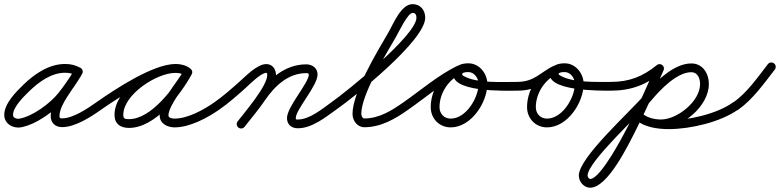

<svg xmlns="http://www.w3.org/2000/svg" viewBox="-28 -584 3733 919"><path d="M356.7 -259.6C356.7 -259.6 356.7 -259.6 356.7 -259.6C332.1 -272.4 311.6 -277.8 283.3 -277.8C206.2 -277.8 136.5 -229.8 83.4 -178C48 -143.6 -7.6 -87.9 -7.6 -34.1C-7.6 3.6 24.4 26.5 59.8 26.5C63.4 26.5 66.9 26.3 70.5 25.7C145.3 13.2 240.2 -56.1 285.5 -114.1C314.8 -151.4 341.6 -188.4 364.4 -229.9C371 -241.8 364.7 -252.8 355.2 -257.7C345.7 -262.6 333.1 -261.5 327.1 -249.2C324 -242.7 320.5 -236.7 316.5 -230.6C316.5 -230.6 316.4 -230.4 316.3 -230.2C316.1 -230 316 -229.8 316 -229.8C312.7 -224.3 309.1 -219 305.5 -213.6C305.5 -213.6 305.5 -213.6 305.5 -213.6C305.5 -213.5 305.4 -213.5 305.4 -213.5C289.3 -188.9 271.8 -165.1 256.2 -140.1C256.2 -140.1 256.2 -140.2 256.3 -140.2C256.3 -140.3 256.3 -140.4 256.3 -140.4C236.5 -109.4 214.6 -66 214.6 -28.9C214.6 4.3 236.7 24.5 269.5 24.5C332 24.5 407.4 -24.5 457.2 -59.9C466.6 -66.6 468.8 -79.7 462.1 -89.2C455.4 -98.6 442.3 -100.8 432.8 -94.1C391.3 -64.6 321.7 -17.5 269.5 -17.5C259.6 -17.5 256.6 -18.9 256.6 -28.9C256.6 -57.3 276.5 -94 291.7 -117.6C291.7 -117.6 291.7 -117.7 291.7 -117.8C291.8 -117.8 291.8 -117.9 291.8 -117.9C307.2 -142.5 324.6 -166.1 340.6 -190.5C340.6 -190.5 340.5 -190.5 340.5 -190.4C340.5 -190.4 340.5 -190.4 340.5 -190.4C344.4 -196.2 348.4 -202.1 352 -208.2C352 -208.2 351.9 -208 351.7 -207.8C351.6 -207.6 351.5 -207.3 351.5 -207.4C356.5 -214.9 360.9 -222.6 364.9 -230.8C370.9 -243.1 364.8 -253.9 355.7 -258.6C346.5 -263.4 334.2 -262.1 327.6 -250.1C305.9 -210.7 280.3 -175.5 252.5 -139.9C213.7 -90.3 127.8 -26.4 63.5 -15.7C62.3 -15.5 61 -15.5 59.8 -15.5C47.9 -15.5 34.4 -20.4 34.4 -34.1C34.4 -72.9 87.8 -123.7 112.6 -148C157.4 -191.5 217.8 -235.8 283.3 -235.8C305 -235.8 318.9 -231.9 337.3 -222.4C347.6 -217 360.3 -221 365.6 -231.3C371 -241.6 367 -254.3 356.7 -259.6Z M427.8 -65C434.4 -55.5 447.5 -53.1 457 -59.8C531 -111.4 721.1 -235.8 812.6 -235.8C827.6 -235.8 843.4 -232.8 855.8 -223.9C866.6 -216.2 878.1 -221.6 884 -230.7C889.8 -239.8 890.1 -252.5 878.5 -259.2C856.2 -272.1 837.7 -277.1 811.3 -277.1C698 -277.1 520.1 -155.6 520.1 -34.2C520.1 9.6 549 28.3 589.7 28.3C714.8 28.3 835.3 -129 889.4 -227.9C896.1 -240.2 890.3 -251.4 881.1 -256.4C871.9 -261.5 859.3 -260.4 852.6 -248.1C818.3 -185.6 736.3 -101.5 736.3 -31.6C736.3 8 773.3 25.7 808 25.7C879.7 25.7 964.8 -19.4 1022.1 -59.8C1031.6 -66.5 1033.8 -79.6 1027.2 -89.1C1020.5 -98.6 1007.4 -100.8 997.9 -94.2C948.1 -59 870.4 -16.3 808 -16.3C798.5 -16.3 778.3 -18.3 778.3 -31.6C778.3 -79.6 862.3 -178.4 889.4 -227.9C896.1 -240.2 890.3 -251.4 881.1 -256.4C871.9 -261.5 859.3 -260.4 852.6 -248.1C807 -164.9 696 -13.7 589.7 -13.7C571.9 -13.7 562.1 -14.7 562.1 -34.2C562.1 -131.4 722 -235.1 811.3 -235.1C830.5 -235.1 841.7 -232 857.5 -222.8C869 -216.1 880.1 -221.1 885.6 -229.6C891.1 -238.2 891.1 -250.3 880.2 -258.1C860.6 -272.1 836.5 -277.8 812.6 -277.8C703.7 -277.8 519.8 -154.8 433 -94.2C423.5 -87.6 421.1 -74.5 427.8 -65Z M992.7 -65C999.3 -55.5 1012.4 -53.1 1022 -59.7C1066.4 -90.5 1106.7 -126.6 1147 -162.4C1165.7 -179.2 1220.3 -235.3 1246.7 -235.3C1251.1 -235.3 1251.1 -227.4 1251.1 -224.4C1251.1 -172.6 1144.9 -48.5 1109.4 -2.9C1102.3 6.3 1104 19.5 1113.1 26.6C1122.3 33.7 1135.5 32 1142.6 22.9C1142.6 22.9 1142.6 22.9 1142.6 22.9C1186 -33 1293.1 -156.1 1293.1 -224.4C1293.1 -252 1276.8 -277.3 1246.7 -277.3C1203.1 -277.3 1149.5 -220.9 1119 -193.8C1080 -159.1 1041 -124 998 -94.3C988.5 -87.7 986.1 -74.6 992.7 -65ZM1142.4 23.1C1142.4 23.1 1142.4 23.1 1142.4 23.1C1175.7 -18.7 1210.1 -60 1240.3 -104.1C1286.8 -172 1350.9 -234 1438.2 -234C1442.8 -234 1450.1 -233.4 1450.1 -227.5C1450.1 -186.5 1345.7 -73.8 1345.7 -18.6C1345.7 12.1 1367.1 30 1397 30C1465.6 30 1528.5 -21.8 1582.1 -59.9C1591.6 -66.6 1593.8 -79.7 1587.1 -89.1C1580.4 -98.6 1567.3 -100.8 1557.9 -94.1C1512.5 -62 1454.5 -12 1397 -12C1389.6 -12 1387.7 -11.6 1387.7 -18.6C1387.7 -60.7 1492 -172.8 1492 -227.5C1492 -257.9 1466.7 -276 1438.2 -276C1336.2 -276 1260.3 -207.8 1205.7 -127.9C1176.1 -84.6 1142.3 -44.1 1109.6 -3.1C1102.4 6 1103.8 19.2 1112.9 26.4C1122 33.6 1135.2 32.2 1142.4 23.1Z M1582 -59.8C1582 -59.8 1582 -59.8 1582 -59.8C1671.8 -122.6 2007.3 -390.4 2007.3 -499.1C2007.3 -535.2 1984.6 -564.2 1947 -564.2C1891.2 -564.2 1855.6 -470.8 1829.8 -426.6C1776 -334 1659.3 -142 1659.3 -38.6C1659.3 -7 1682.2 25 1716 25C1795.8 25 1863.8 -15.2 1927.1 -59.8C1936.6 -66.5 1938.8 -79.6 1932.2 -89.1C1925.5 -98.6 1912.4 -100.8 1902.9 -94.2C1847.2 -54.9 1786.4 -17 1716 -17C1706.2 -17 1701.3 -30.8 1701.3 -38.6C1701.3 -130.6 1817.5 -321.7 1866.2 -405.4C1881.7 -432.2 1923.4 -522.2 1947 -522.2C1961.1 -522.2 1965.3 -511.9 1965.3 -499.1C1965.3 -415.6 1631.9 -146 1558 -94.2C1548.5 -87.5 1546.1 -74.5 1552.8 -65C1559.5 -55.5 1572.5 -53.1 1582 -59.8Z M1897.8 -65C1904.4 -55.5 1917.5 -53.1 1927 -59.8C2008.4 -116.5 2089.7 -187.2 2178.6 -230.6C2189 -235.7 2193.3 -248.3 2188.2 -258.7C2183.1 -269.1 2170.6 -273.4 2160.2 -268.3C2160.2 -268.3 2160.2 -268.3 2160.2 -268.3C2069.1 -223.9 1986.2 -152.3 1903 -94.2C1893.5 -87.6 1891.1 -74.5 1897.8 -65ZM2160.5 -268.5C2160.5 -268.5 2160.5 -268.5 2160.5 -268.5C2085.5 -233.8 2033.7 -153.9 2033.7 -71.2C2033.7 -16.8 2074.3 25.7 2129.2 25.7C2227.3 25.7 2304.6 -93.2 2304.6 -182.5C2304.6 -232.4 2265.9 -281 2214 -281C2186.7 -281 2155.3 -274 2145.2 -244.9C2145.2 -244.9 2145.2 -245 2145.2 -245C2145.2 -245 2145.2 -245.1 2145.2 -245.1C2107.3 -138.8 2399.3 -150 2446 -150C2457.6 -150 2467 -159.4 2467 -171C2467 -182.6 2457.6 -192 2446 -192C2446 -192 2446 -192 2446 -192C2376 -192.1 2257.6 -184.4 2194 -218.7C2188.9 -221.4 2182.5 -224.5 2184.8 -230.9C2184.8 -230.9 2184.8 -231 2184.8 -231C2184.8 -231 2184.8 -231.1 2184.8 -231.1C2187.5 -238.7 2207.6 -239 2214 -239C2242.4 -239 2262.6 -209.2 2262.6 -182.5C2262.6 -116.8 2203.3 -16.3 2129.2 -16.3C2097.5 -16.3 2075.7 -39.9 2075.7 -71.2C2075.7 -137.6 2118 -202.5 2178.2 -230.4C2188.7 -235.3 2193.3 -247.8 2188.4 -258.3C2183.5 -268.8 2171.1 -273.4 2160.5 -268.5Z M2446 -150C2446 -150 2446 -150 2446 -150C2551.8 -150.2 2563.1 -193.2 2639.6 -230.6C2650 -235.7 2654.3 -248.3 2649.2 -258.7C2644.1 -269.1 2631.6 -273.4 2621.2 -268.3C2621.2 -268.3 2621.2 -268.3 2621.2 -268.3C2554.9 -236 2530.6 -192.1 2446 -192C2434.4 -192 2425 -182.6 2425 -171C2425 -159.4 2434.4 -150 2446 -150ZM2621.5 -268.5C2621.5 -268.5 2621.5 -268.5 2621.5 -268.5C2546.5 -233.8 2494.7 -153.9 2494.7 -71.2C2494.7 -16.8 2535.3 25.7 2590.2 25.7C2688.3 25.7 2765.6 -93.2 2765.6 -182.5C2765.6 -232.5 2726.9 -281 2675 -281C2647.7 -281 2616.3 -274 2606.2 -244.9C2606.2 -244.9 2606.2 -245 2606.2 -245C2606.2 -245 2606.2 -245.1 2606.2 -245.1C2570.7 -145.6 2850 -150.1 2897 -150C2908.6 -150 2918 -159.4 2918 -171C2918 -182.6 2908.6 -192 2897 -192C2897 -192 2897 -192 2897 -192C2830.3 -192.1 2711.1 -187 2652.5 -223C2650.4 -224.3 2644.5 -227.4 2645.8 -230.9C2645.8 -230.9 2645.8 -231 2645.8 -231C2645.8 -231 2645.8 -231.1 2645.8 -231.1C2648.5 -238.7 2668.6 -239 2675 -239C2703.4 -239 2723.6 -209.2 2723.6 -182.5C2723.6 -116.8 2664.3 -16.3 2590.2 -16.3C2558.5 -16.3 2536.7 -39.9 2536.7 -71.2C2536.7 -137.6 2579 -202.5 2639.2 -230.4C2649.7 -235.3 2654.3 -247.8 2649.4 -258.3C2644.5 -268.8 2632.1 -273.4 2621.5 -268.5Z M2897 -150C2897 -150 2897 -150 2897 -150C2993.4 -150.2 3067.1 -178.7 3142.2 -239.7C3151.2 -247 3152.6 -260.2 3145.3 -269.2C3138 -278.2 3124.8 -279.6 3115.8 -272.3C3115.8 -272.3 3115.8 -272.3 3115.8 -272.3C3048 -217.2 2983.7 -192.2 2897 -192C2885.4 -192 2876 -182.5 2876 -171C2876 -159.4 2885.5 -150 2897 -150ZM3137.4 -275.2C3126.8 -279.9 3114.4 -275 3109.8 -264.4C3067.9 -168.7 3025.8 -73.6 2978.2 19.4C2957.2 60.4 2847.3 272.5 2796.8 272.5C2790.1 272.5 2784.5 262.4 2784.5 256.3C2784.5 190.2 3031.7 -34.4 3092.1 -106.5C3132.3 -154.5 3211.9 -238.4 3280.9 -238.4C3311.7 -238.4 3322.9 -208.1 3322.9 -181.7C3322.9 -98.6 3213.4 -12 3135.5 -12C3106 -12 3063.5 -21 3042.6 -44.1C3034.8 -52.7 3021.5 -53.4 3012.9 -45.6C3004.3 -37.8 3003.6 -24.5 3011.4 -15.9C3040.6 16.4 3093.7 30 3135.5 30C3236.4 30 3364.9 -75.2 3364.9 -181.7C3364.9 -231.9 3336 -280.4 3280.9 -280.4C3196.7 -280.4 3109.7 -192.8 3059.9 -133.5C2988.9 -48.8 2742.5 169.1 2742.5 256.3C2742.5 285.4 2766.4 314.5 2796.8 314.5C2882.3 314.5 2982.8 102.7 3015.6 38.6C3063.6 -55.3 3106.1 -151.1 3148.2 -247.6C3152.9 -258.2 3148 -270.6 3137.4 -275.2ZM3012.3 -45C3004 -36.9 3003.9 -23.7 3012 -15.3C3051.9 25.6 3119.4 34 3173.8 34C3275.2 34 3421.4 0.7 3505.3 -60C3514.7 -66.8 3516.8 -79.9 3510 -89.3C3503.2 -98.7 3490.1 -100.8 3480.7 -94C3480.7 -94 3480.7 -94 3480.7 -94C3404 -38.6 3266.4 -8 3173.8 -8C3132 -8 3073.1 -12.8 3042 -44.7C3033.9 -53 3020.7 -53.1 3012.3 -45Z M3505.2 -58.5C3505.2 -58.5 3505.2 -58.5 3505.2 -58.5C3576.4 -109.2 3627.5 -182.9 3680.6 -251.1C3687.7 -260.3 3686 -273.5 3676.9 -280.6C3667.7 -287.7 3654.5 -286 3647.4 -276.9C3597 -212.1 3548.5 -140.8 3480.8 -92.8C3471.4 -86.1 3469.2 -73 3475.9 -63.5C3482.6 -54 3495.7 -51.8 3505.2 -58.5Z"/></svg>

Font: FRB American Cursive Guidelines Medium
Style: Italic
Weight: 500
Italic angle: -25°
Version: Version 2.0;Modular Font Editor K font №1